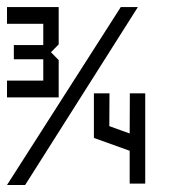

<svg xmlns="http://www.w3.org/2000/svg" viewBox="-20 -528 483 548"><path d="M0 0 324.7 -507.8H373.5L51.8 0ZM350.1 -147 350.6 -261.7H394.5V-3.9H350.1V-97.7L248 -134.3V-261.7H292.5L292 -168ZM0 -250V-297.9H103.5V-358.9H19.5V-399.4H103.5V-460H0V-507.8H147.5V-401.4L125.5 -378.9L147.5 -356.4V-250Z"/></svg>

Font: Aswaq
Style: Regular
Weight: 400
Designer: Husham Jawad
Version: Version 1.000;November 3, 2021;FontCreator 14.0.0.2814 32-bi